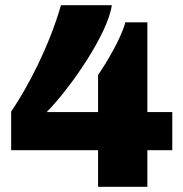

<svg xmlns="http://www.w3.org/2000/svg" viewBox="-20 -720 707 740"><path d="M358 0H548V-141H644V-288H548V-634H463C449 -577 392 -480 358 -431V-288H160C255 -385 396 -591 411 -700H215C170 -543 88 -385 23 -290V-141H358Z"/></svg>

Font: Archivo Black
Style: Regular
Weight: 900
Designer: Hector Gatti
Foundry: Omnibus-Type
Version: Version 2.001